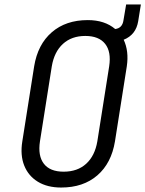

<svg xmlns="http://www.w3.org/2000/svg" viewBox="-20 -830 651 860"><path d="M254 10Q192 10 149.5 -16Q107 -42 88.5 -88.5Q70 -135 80 -197L133 -533Q149 -631 212 -685.5Q275 -740 373 -740Q449 -740 496 -700Q528 -704 533 -739L545 -810H611L599 -735Q589 -674 534 -652Q558 -601 548 -533L495 -197Q479 -99 416 -44.5Q353 10 254 10ZM265 -61Q327 -61 366 -96.5Q405 -132 416 -197L469 -533Q479 -598 451 -633.5Q423 -669 362 -669Q301 -669 262 -633.5Q223 -598 212 -533L159 -197Q149 -132 176.5 -96.5Q204 -61 265 -61Z"/></svg>

Font: JetBrains Mono NL Light
Style: Italic
Weight: 300
Italic angle: -9°
Designer: Philipp Nurullin, Konstantin Bulenkov
Foundry: JetBrains
Version: Version 2.304; ttfautohint (v1.8.4.7-5d5b)